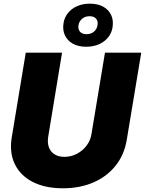

<svg xmlns="http://www.w3.org/2000/svg" viewBox="-20 -1014 788 1044"><path d="M321.8 9.8Q225.1 9.8 157.7 -24.9Q90.3 -59.6 60.3 -122.1Q30.3 -184.6 43.9 -267.1L120.1 -727.5H317.4L242.2 -271Q236.8 -237.3 246.1 -212.6Q255.4 -188 277.1 -174.6Q298.8 -161.1 330.1 -161.1Q366.7 -161.1 398.2 -177.7Q429.7 -194.3 450.7 -222.2Q471.7 -250 477.1 -283.7L550.8 -727.5H748L669.4 -254.4Q655.8 -171.9 608.2 -112.5Q560.5 -53.2 487.1 -21.7Q413.6 9.8 321.8 9.8ZM449.2 -759.8Q405.8 -759.8 375.7 -776.6Q345.7 -793.5 332.5 -823Q319.3 -852.5 325.7 -889.6Q330.6 -919.9 349.9 -943.6Q369.1 -967.3 399.7 -980.7Q430.2 -994.1 468.3 -994.1Q512.2 -994.1 542 -977.3Q571.8 -960.4 585 -930.9Q598.1 -901.4 591.8 -864.3Q586.9 -834 567.6 -810.3Q548.3 -786.6 518.1 -773.2Q487.8 -759.8 449.2 -759.8ZM450.7 -828.1Q474.1 -828.1 490.5 -841.6Q506.8 -855 510.3 -877Q514.2 -898.9 502.4 -912.4Q490.7 -925.8 466.8 -925.8Q443.4 -925.8 427 -912.4Q410.6 -898.9 406.7 -877Q403.3 -855 415 -841.6Q426.8 -828.1 450.7 -828.1Z"/></svg>

Font: Inter 20pt Black
Style: Italic
Weight: 900
Italic angle: -9.3988°
Version: Version 4.001;git-66647c0bb